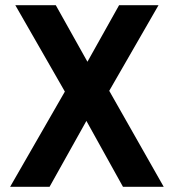

<svg xmlns="http://www.w3.org/2000/svg" viewBox="-20 -720 670 740"><path d="M230 -367 39 -700H195L317 -482L439 -700H591L401 -370L611 0H454L313 -254L171 0H19Z"/></svg>

Font: Golos UI
Style: Bold
Weight: 700
Designer: A.Korolkova, Vitaly Kuzmin
Foundry: ParaType Ltd
Version: Version 2.000